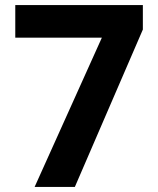

<svg xmlns="http://www.w3.org/2000/svg" viewBox="-20 -734 620 754"><path d="M116 0 380 -586H40V-714H541V-618L274 0Z"/></svg>

Font: Noto Sans Syriac Eastern
Style: Bold
Weight: 700
Designer: Patrick Giasson and the Monotype Design Team
Foundry: Monotype Imaging Inc.
Version: Version 3.001